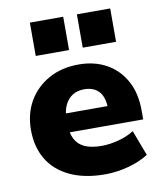

<svg xmlns="http://www.w3.org/2000/svg" viewBox="-84 -806 752 885"><g transform="rotate(-10 292.0 -363.5)"><path d="M337 11Q241 11 173 -21Q105 -53 70 -111.5Q35 -170 35 -249Q35 -325 68.5 -383Q102 -441 162.5 -475Q223 -509 303 -509Q377 -509 433 -478Q489 -447 521 -389Q553 -331 553 -249V-208H186V-297H416L402 -284Q402 -339 377.5 -365.5Q353 -392 309 -392Q277 -392 254 -377.5Q231 -363 218 -335.5Q205 -308 205 -267V-254Q205 -206 220 -177Q235 -148 265.5 -134.5Q296 -121 344 -121Q382 -121 423.5 -132Q465 -143 496 -163L541 -44Q500 -18 445.5 -3.5Q391 11 337 11ZM336 -582V-738H492V-582ZM116 -582V-738H272V-582Z"/></g></svg>

Font: Nunito Sans 10pt Black
Style: Regular
Weight: 900
Designer: Vernon Adams
Foundry: Vernon Adams
Version: Version 3.101;gftools[0.9.27]